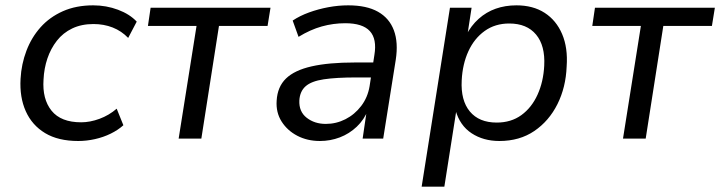

<svg xmlns="http://www.w3.org/2000/svg" viewBox="-20 -519 2697 719"><path d="M273 9Q198 9 149 -20.5Q100 -50 76.5 -102.5Q53 -155 57 -224Q60 -279 79 -329Q98 -379 132 -417Q166 -455 215.5 -477Q265 -499 329 -499Q378 -499 422 -482.5Q466 -466 492 -438L460 -377Q435 -403 402 -416Q369 -429 330 -429Q285 -429 250.5 -412.5Q216 -396 193 -366.5Q170 -337 157.5 -300Q145 -263 143 -221Q138 -148 173 -104.5Q208 -61 284 -61Q317 -61 352.5 -74Q388 -87 417 -112L442 -50Q422 -32 394.5 -18.5Q367 -5 335.5 2Q304 9 273 9Z M649 0 716 -422H534L544 -490H993L982 -422H800L734 0Z M1178 9Q1131 9 1093.5 -10.5Q1056 -30 1034.5 -64Q1013 -98 1016 -142Q1019 -194 1051 -225Q1083 -256 1147 -270.5Q1211 -285 1308 -285H1390L1381 -229H1315Q1239 -229 1192.5 -222Q1146 -215 1124.5 -196Q1103 -177 1101 -143Q1099 -101 1128.5 -78Q1158 -55 1200 -55Q1239 -55 1273.5 -72.5Q1308 -90 1332.5 -122Q1357 -154 1364 -196L1382 -313Q1392 -373 1365 -402.5Q1338 -432 1273 -432Q1228 -432 1185 -420Q1142 -408 1098 -381L1076 -442Q1103 -460 1137.5 -472.5Q1172 -485 1209.5 -492Q1247 -499 1284 -499Q1353 -499 1395.5 -475Q1438 -451 1455 -405.5Q1472 -360 1462 -295L1415 0H1338L1354 -109H1359Q1344 -71 1316 -44.5Q1288 -18 1252.5 -4.5Q1217 9 1178 9Z M1559 180 1665 -490H1746L1730 -386H1725Q1744 -423 1772.5 -448.5Q1801 -474 1836.5 -486.5Q1872 -499 1914 -499Q1976 -499 2019.5 -471Q2063 -443 2085 -391.5Q2107 -340 2102 -270Q2099 -192 2067.5 -129Q2036 -66 1981 -28.5Q1926 9 1850 9Q1790 9 1746 -20Q1702 -49 1686 -106H1689L1644 180ZM1840 -60Q1894 -60 1932.5 -88Q1971 -116 1993 -164.5Q2015 -213 2018 -273Q2022 -348 1987.5 -389.5Q1953 -431 1887 -431Q1834 -431 1795 -403Q1756 -375 1734 -327Q1712 -279 1709 -218Q1705 -143 1739.5 -101.5Q1774 -60 1840 -60Z M2313 0 2380 -422H2198L2208 -490H2657L2646 -422H2464L2398 0Z"/></svg>

Font: Nunito Sans 10pt
Style: Italic
Weight: 400
Italic angle: -9°
Designer: Vernon Adams
Foundry: Vernon Adams
Version: Version 3.101;gftools[0.9.27]